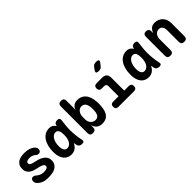

<svg xmlns="http://www.w3.org/2000/svg" viewBox="218 -1970 3164 3164"><g transform="rotate(-45 1800.0 -387.5)"><path d="M300 10Q267 10 238.5 6.5Q210 3 185.5 -6Q161 -15 139 -29Q117 -43 98 -64Q85 -77 79 -91.5Q73 -106 73 -125Q73 -152 87 -167Q101 -182 123 -182Q133 -182 143.5 -179Q154 -176 165 -167Q195 -141 227.5 -124.5Q260 -108 300 -108Q318 -108 336 -109.5Q354 -111 369 -116Q384 -121 393.5 -131Q403 -141 403 -157Q403 -172 393.5 -183Q384 -194 369 -202Q354 -210 336 -215Q318 -220 300 -224Q262 -232 225 -242Q188 -252 158 -271Q128 -290 109 -320.5Q90 -351 90 -400Q90 -442 105 -472Q120 -502 147.5 -522Q175 -542 213.5 -551Q252 -560 300 -560Q362 -560 415 -541.5Q468 -523 496 -488Q504 -479 509 -467.5Q514 -456 514 -439Q514 -412 499.5 -396.5Q485 -381 461 -381Q449 -381 436 -385.5Q423 -390 413 -400Q397 -416 369.5 -429Q342 -442 300 -442Q282 -442 268 -439Q254 -436 243.5 -430.5Q233 -425 227.5 -416.5Q222 -408 222 -396Q222 -382 229 -372.5Q236 -363 247.5 -356.5Q259 -350 273 -346Q287 -342 300 -339Q338 -331 379.5 -319.5Q421 -308 455.5 -288Q490 -268 512.5 -236Q535 -204 535 -155Q535 -106 515 -74Q495 -42 462.5 -23.5Q430 -5 388 2.5Q346 10 300 10Z M834 10Q798 10 764.5 -3.5Q731 -17 705.5 -46Q680 -75 664.5 -121.5Q649 -168 649 -234Q649 -301 663.5 -361Q678 -421 707 -465Q736 -509 779 -534.5Q822 -560 879 -560Q926 -560 955 -537Q978 -519 993 -493Q994 -497 994 -501Q999 -531 1017.5 -545.5Q1036 -560 1066 -560Q1097 -560 1109 -545.5Q1121 -531 1117 -501Q1109 -446 1104 -392Q1099 -338 1099.5 -283.5Q1100 -229 1106 -171Q1112 -113 1126 -48Q1133 -18 1123.5 -4Q1114 10 1083 10Q1052 10 1031 -4Q1010 -18 1004 -48Q998 -74 994 -99Q989 -89 983 -79Q960 -37 923 -13.5Q886 10 834 10ZM859 -112Q881 -112 902.5 -123.5Q924 -135 940.5 -158.5Q957 -182 967 -217Q977 -252 977 -299Q977 -326 974.5 -351.5Q972 -377 964 -396Q956 -415 942 -426.5Q928 -438 905 -438Q876 -438 853.5 -422Q831 -406 814.5 -378Q798 -350 789.5 -313Q781 -276 781 -234Q781 -179 800 -145.5Q819 -112 859 -112Z M1334 10Q1300 10 1284.5 -6Q1269 -22 1269 -55V-674Q1269 -707 1285 -723.5Q1301 -740 1335 -740Q1369 -740 1385 -723.5Q1401 -707 1401 -674V-458Q1409 -505 1445 -532.5Q1481 -560 1531 -560Q1596 -560 1637.5 -533.5Q1679 -507 1702.5 -465Q1726 -423 1735.5 -371.5Q1745 -320 1745 -269Q1745 -211 1736.5 -160Q1728 -109 1707 -71.5Q1686 -34 1648.5 -12Q1611 10 1554 10Q1520 10 1495 1Q1470 -8 1452 -23.5Q1434 -39 1421.5 -60.5Q1409 -82 1401 -106V-55Q1401 -22 1384 -6Q1367 10 1334 10ZM1517 -112Q1546 -112 1565 -125.5Q1584 -139 1594.5 -161.5Q1605 -184 1608.5 -212.5Q1612 -241 1612 -270Q1612 -299 1608.5 -329Q1605 -359 1594 -383.5Q1583 -408 1562.5 -423Q1542 -438 1508 -438Q1484 -438 1464 -426.5Q1444 -415 1430 -395.5Q1416 -376 1408.5 -351.5Q1401 -327 1401 -301V-240Q1401 -212 1410.5 -188.5Q1420 -165 1435.5 -148Q1451 -131 1472.5 -121.5Q1494 -112 1517 -112Z M2299 -122Q2328 -122 2343.5 -106.5Q2359 -91 2359 -61Q2359 -31 2343.5 -15.5Q2328 0 2298 0H1935Q1905 0 1889.5 -15.5Q1874 -31 1874 -61Q1874 -91 1889 -106.5Q1904 -122 1934 -122H2060V-357Q2060 -383 2047.5 -395.5Q2035 -408 2010 -408H1957Q1926 -408 1910 -423.5Q1894 -439 1894 -469Q1894 -499 1910 -514.5Q1926 -530 1957 -530H2084Q2139 -530 2165.5 -503Q2192 -476 2192 -422V-122ZM2128 -645Q2083 -645 2074.5 -662.5Q2066 -680 2093 -715L2118 -749Q2134 -771 2153 -778Q2172 -785 2198 -785Q2243 -785 2251 -767.5Q2259 -750 2230 -716L2200 -679Q2186 -661 2168 -653Q2150 -645 2128 -645Z M2634 10Q2598 10 2564.5 -3.5Q2531 -17 2505.5 -46Q2480 -75 2464.5 -121.5Q2449 -168 2449 -234Q2449 -301 2463.5 -361Q2478 -421 2507 -465Q2536 -509 2579 -534.5Q2622 -560 2679 -560Q2726 -560 2755 -537Q2778 -519 2793 -493Q2794 -497 2794 -501Q2799 -531 2817.5 -545.5Q2836 -560 2866 -560Q2897 -560 2909 -545.5Q2921 -531 2917 -501Q2909 -446 2904 -392Q2899 -338 2899.5 -283.5Q2900 -229 2906 -171Q2912 -113 2926 -48Q2933 -18 2923.5 -4Q2914 10 2883 10Q2852 10 2831 -4Q2810 -18 2804 -48Q2798 -74 2794 -99Q2789 -89 2783 -79Q2760 -37 2723 -13.5Q2686 10 2634 10ZM2659 -112Q2681 -112 2702.5 -123.5Q2724 -135 2740.5 -158.5Q2757 -182 2767 -217Q2777 -252 2777 -299Q2777 -326 2774.5 -351.5Q2772 -377 2764 -396Q2756 -415 2742 -426.5Q2728 -438 2705 -438Q2676 -438 2653.5 -422Q2631 -406 2614.5 -378Q2598 -350 2589.5 -313Q2581 -276 2581 -234Q2581 -179 2600 -145.5Q2619 -112 2659 -112Z M3204 -315V-56Q3204 -23 3187.5 -6.5Q3171 10 3138 10Q3104 10 3088 -6.5Q3072 -23 3072 -56V-495Q3072 -528 3087.5 -544Q3103 -560 3134 -560Q3164 -560 3182 -544Q3200 -528 3200 -495V-452Q3216 -503 3250 -531.5Q3284 -560 3334 -560Q3380 -560 3415.5 -544.5Q3451 -529 3476.5 -502.5Q3502 -476 3515 -439Q3528 -402 3528 -359V-56Q3528 -23 3512 -6.5Q3496 10 3462 10Q3429 10 3412.5 -6.5Q3396 -23 3396 -56V-331Q3396 -350 3391 -369Q3386 -388 3376 -403Q3366 -418 3350 -427Q3334 -436 3311 -436Q3287 -436 3267 -426Q3247 -416 3233 -398.5Q3219 -381 3211.5 -359.5Q3204 -338 3204 -315Z"/></g></svg>

Font: Maple Mono NL
Style: Bold
Weight: 700
Monospace: yes
Designer: subframe7536
Version: Version 7.000